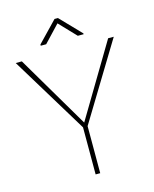

<svg xmlns="http://www.w3.org/2000/svg" viewBox="-130 -978 856 1064"><g transform="rotate(-15 298.5 -445.5)"><path d="M51.3 -710.9 297.4 -293.9 546.4 -710.9H578.6L310.5 -270V0H284.2V-270L16.1 -710.9ZM306.6 -891.1 420.9 -772.5V-767.6H387.7L296.4 -863.3L206.1 -767.6H174.8V-774.4L287.1 -891.1Z"/></g></svg>

Font: Vazirmatn RD Thin
Style: Regular
Weight: 100
Designer: Saber Rastikerdar
Foundry: Saber Rastikerdar
Version: Version 32.102